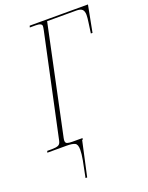

<svg xmlns="http://www.w3.org/2000/svg" viewBox="-184 -798 843 1093"><g transform="rotate(-20 237.0 -252.0)"><path d="M-16 0 -13 -10H15Q40 -10 53.5 -15.5Q67 -21 71 -43L203 -660Q207 -679 207 -686Q207 -704 170 -704H134L137 -714H490L459 -553H449Q454 -591 458 -617.5Q462 -644 462 -661Q462 -683 452 -693.5Q442 -704 416 -704H239L100 -47Q99 -42 98.5 -38Q98 -34 98 -31Q98 -17 109 -13.5Q120 -10 139 -10H201L198 0H195L149 210H139Q152 149 159 110Q166 71 166 48Q166 15 150.5 7.5Q135 0 102 0Z"/></g></svg>

Font: Noto Serif Display ExtraCondensed Thin
Style: Italic
Weight: 100
Width: 2
Italic angle: -12°
Designer: Monotype Design Team
Foundry: Monotype Imaging Inc.
Version: Version 2.009